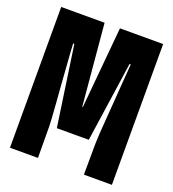

<svg xmlns="http://www.w3.org/2000/svg" viewBox="-131 -814 825 915"><g transform="rotate(20 281.5 -357.0)"><path d="M23 0V-714H243L280 -301H283L321 -714H540V0H398L399 -159Q399 -172 401 -204.5Q403 -237 406.5 -281.5Q410 -326 413.5 -373.5Q417 -421 420 -463Q423 -505 425.5 -534Q428 -563 428 -570H422L363 -164H201L142 -570H136Q136 -563 138 -534Q140 -505 143 -462.5Q146 -420 149.5 -372.5Q153 -325 156.5 -281Q160 -237 162 -204Q164 -171 164 -159L165 0Z"/></g></svg>

Font: Noto Sans Mono SemiCondensed Black
Style: Regular
Weight: 900
Width: 4
Designer: Monotype Design Team
Foundry: Monotype Imaging Inc.
Version: Version 2.014; ttfautohint (v1.8.4.7-5d5b)